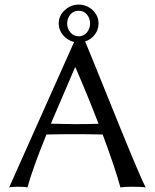

<svg xmlns="http://www.w3.org/2000/svg" viewBox="-20 -817 679 840"><path d="M411.1 -275.4Q363.8 -398.9 310.1 -522H308.1L202.6 -275.9Q211.4 -275.9 251 -274.9Q290.5 -273.9 307.1 -273.9Q362.3 -273.9 411.1 -275.4ZM236.8 -713.9Q236.8 -748 263.2 -772.5Q289.6 -796.9 324.2 -796.9Q359.4 -796.9 385.3 -772.7Q411.1 -748.5 411.1 -713.9Q411.1 -687.5 394.8 -665.8Q378.4 -644 352.5 -635.7Q384.8 -558.1 446.3 -405.3Q507.8 -252.4 551.8 -146.2Q595.7 -40 617.2 2.9Q600.1 0 557.1 0Q523.9 0 506.8 2.9Q484.9 -79.1 429.2 -228.5Q373 -230 312 -230Q240.2 -230 183.1 -228.5Q122.6 -79.6 100.1 2.9Q87.9 0 55.2 0Q32.2 0 20 2.9L304.2 -633.3Q275.9 -640.1 256.3 -662.6Q236.8 -685.1 236.8 -713.9ZM324.2 -770Q301.8 -770 287.8 -753.4Q273.9 -736.8 273.9 -713.9Q273.9 -691.9 288.1 -675Q302.2 -658.2 324.2 -658.2Q346.2 -658.2 360.1 -675Q374 -691.9 374 -713.9Q374 -737.3 360.1 -753.7Q346.2 -770 324.2 -770Z"/></svg>

Font: Linux Biolinum
Style: Regular
Weight: 400
Designer: Philipp H. Poll
Foundry: Philipp H. Poll
Version: Version 0.6.4